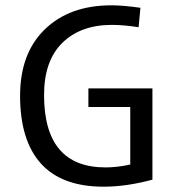

<svg xmlns="http://www.w3.org/2000/svg" viewBox="-20 -684 654 719"><path d="M499 -582Q443.8 -590.8 398.9 -590.8Q282.2 -590.8 213.6 -523.7Q145 -456.5 145 -328.1Q145 -57.1 375 -57.1Q419.4 -57.1 467.8 -67.9V-283.2H311V-353H550.8V-11.2Q453.6 15.1 368.2 15.1Q211.4 15.1 133.3 -71.5Q55.2 -158.2 55.2 -325.2Q55.2 -484.4 147.9 -574.2Q240.7 -664.1 397 -664.1Q440.9 -664.1 505.9 -654.8Z"/></svg>

Font: IntelOne Mono
Style: Regular
Weight: 400
Designer: Fred Shallcrass
Foundry: Frere-Jones Type LLC
Version: Version 1.200;hotconv 1.1.0;makeotfexe 2.6.0;FJTRelease1.2